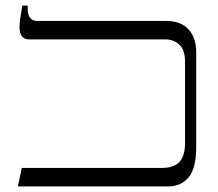

<svg xmlns="http://www.w3.org/2000/svg" viewBox="-20 -667 781 687"><path d="M44 0 58 -66H557Q602 -66 622 -87.5Q642 -109 642 -154V-446Q642 -489 621.5 -507.5Q601 -526 573 -526H84Q50 -526 50 -569Q50 -584 52.5 -602Q55 -620 60 -647H79V-636Q79 -592 114 -592H576Q627 -592 654.5 -562Q682 -532 682 -481V-141Q682 -64 654.5 -32Q627 0 582 0Z"/></svg>

Font: Noto Serif Hebrew SemiCondensed Light
Style: Regular
Weight: 300
Width: 4
Designer: Monotype Design Team
Foundry: Monotype Imaging Inc.
Version: Version 2.004; ttfautohint (v1.8.4.7-5d5b)